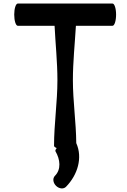

<svg xmlns="http://www.w3.org/2000/svg" viewBox="-20 -820 713 1080"><path d="M351 231C417 164 446 67 409 -15C408 -133 390 -251 390 -369C390 -471 401 -573 407 -675H613C624 -675 633 -703 633 -738C633 -772 624 -800 613 -800H80C69 -800 60 -772 60 -738C60 -703 69 -675 80 -675H287C292 -573 303 -471 303 -369C303 -246 284 -123 284 0C284 5 290 9 299 13C293 20 290 27 292 31C319 77 325 133 289 169C275 183 278 208 295 225C312 242 337 245 351 231Z"/></svg>

Font: Nupuram
Style: Bold
Weight: 700
Designer: Santhosh Thottingal (santhosh.thottingal@gmail.com)
Foundry: SMC
Version: Version 1.000